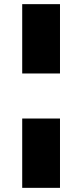

<svg xmlns="http://www.w3.org/2000/svg" viewBox="-20 -725 396 925"><path d="M87 -371V-705H269V-371ZM87 180V-154H269V180Z"/></svg>

Font: Nunito Sans 10pt SemiExpanded Black
Style: Regular
Weight: 900
Width: 6
Designer: Vernon Adams
Foundry: Vernon Adams
Version: Version 3.101;gftools[0.9.27]